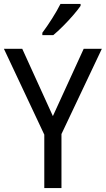

<svg xmlns="http://www.w3.org/2000/svg" viewBox="-20 -964 542 984"><path d="M251 -369 409 -714H502L295 -277V0H207V-274L0 -714H94ZM393 -934Q380 -915 355.5 -886.5Q331 -858 303 -830Q275 -802 253 -784H197V-796Q221 -828 247 -869Q273 -910 290 -944H393Z"/></svg>

Font: Noto Sans Tamil SemiCondensed
Style: Regular
Weight: 400
Width: 4
Designer: Jelle Bosma - Monotype Design Team
Foundry: Monotype Imaging Inc.
Version: Version 2.004; ttfautohint (v1.8.4.7-5d5b)